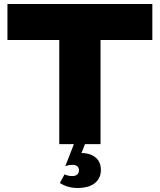

<svg xmlns="http://www.w3.org/2000/svg" viewBox="-20 -720 798 959"><path d="M276 0V-520.2H17.2V-700H740.9V-520.2H482.2V0ZM349.1 0H404.4L387 44.2Q411 44.7 429.1 51Q447.3 57.4 459.4 68.4Q471.6 79.3 477.8 94.7Q483.9 110.1 483.9 128.4Q483.9 151.8 475 168.9Q466 186 450.6 197.1Q435.1 208.2 414.3 213.6Q393.5 219 369.5 219Q341.8 219 320 212.6Q298.1 206.2 279 194L302.5 150.6Q308.2 154.4 319 156.9Q329.7 159.4 341.7 159.4Q356.5 159.4 365.5 151.7Q374.4 144.1 374.4 130.6Q374.4 117 365.6 110.2Q356.8 103.5 342.9 103.5Q332.1 103.5 323.9 105Q315.7 106.5 306.1 110.2Z"/></svg>

Font: Science Gothic
Style: Regular
Weight: 400
Designer: Thomas Phinney, Vassil Kateliev, Brandon Buerkle
Foundry: Font Detective LLC
Version: Version 1.018